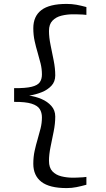

<svg xmlns="http://www.w3.org/2000/svg" viewBox="-20 -824 541 980"><path d="M320 136Q232.5 136 191.2 104Q150 72 150 12Q150 -23.5 156.8 -54.2Q163.5 -85 172 -113.2Q180.5 -141.5 187.2 -169Q194 -196.5 194 -225Q194 -249 183 -267Q172 -285 141.2 -294.8Q110.5 -304.5 52 -304V-374Q110.5 -373.5 141.2 -381Q172 -388.5 183 -404.2Q194 -420 194 -444Q194 -472.5 187.2 -500Q180.5 -527.5 172 -555.8Q163.5 -584 156.8 -614.5Q150 -645 150 -680Q150 -741 191.2 -772.5Q232.5 -804 320 -804Q346.5 -804 370 -799.8Q393.5 -795.5 421 -788V-748Q417.5 -749 402.2 -749.8Q387 -750.5 371.8 -750.8Q356.5 -751 353 -751Q322 -751 293.8 -744Q265.5 -737 247.8 -718.5Q230 -700 230 -666Q230 -633.5 238 -594.5Q246 -555.5 254 -515.2Q262 -475 262 -439Q262 -407 242.2 -386Q222.5 -365 192 -353Q161.5 -341 129 -336Q161.5 -331.5 192 -318.5Q222.5 -305.5 242.2 -283.2Q262 -261 262 -229Q262 -193 254 -153Q246 -113 238 -74.2Q230 -35.5 230 -3Q230 32 247.5 50.5Q265 69 293.2 76Q321.5 83 353 83Q357.5 83 372.8 82.5Q388 82 402.8 81Q417.5 80 421 79V119Q393.5 126.5 370 131.2Q346.5 136 320 136Z"/></svg>

Font: Merriweather Light
Style: Regular
Weight: 300
Designer: Eben Sorkin
Foundry: Eben Sorkin
Version: Version 2.100